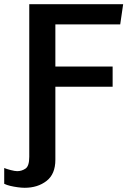

<svg xmlns="http://www.w3.org/2000/svg" viewBox="-55 -706 629 912"><path d="M62 186Q48 186 29.5 183.5Q11 181 -6 177Q-23 173 -35 167V92Q-23 97 -3.5 102Q16 107 27 107Q48 107 66 95Q84 83 84 39V-686H530L516 -590H208V-390H480V-294H208V53Q208 121 166 153.5Q124 186 62 186Z"/></svg>

Font: Chivo Medium
Style: Regular
Weight: 500
Designer: Hector Gatti
Foundry: Omnibus-Type
Version: Version 2.002